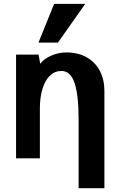

<svg xmlns="http://www.w3.org/2000/svg" viewBox="-20 -838 640 1016"><path d="M305.5 -462.5Q270 -462.5 244.2 -437.8Q218.5 -413 204.8 -368Q191 -323 191 -262.5V0H65V-151V-248.5V-549H184L193 -500.5Q212 -526.5 251 -543.5Q290 -560.5 331 -560.5Q394.5 -560.5 440 -534Q485.5 -507.5 509 -461.5Q532.5 -415.5 532.5 -357V158H396V-206Q396 -337 374.2 -399.8Q352.5 -462.5 305.5 -462.5ZM183.5 -612.5 266.5 -817.5H431L286.5 -612.5Z"/></svg>

Font: JuliaMono ExtraBold
Style: Regular
Weight: 800
Monospace: yes
Designer: cormullion
Foundry: corm
Version: Version 0.055; ttfautohint (v1.8.4)